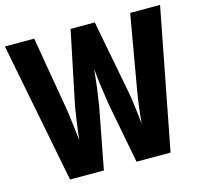

<svg xmlns="http://www.w3.org/2000/svg" viewBox="-110 -828 996 943"><g transform="rotate(-15 387.5 -357.0)"><path d="M782 -714 644 0H471L412 -308Q406 -345 399 -395Q392 -445 388 -494Q385 -469 381.5 -435.5Q378 -402 373 -369Q368 -336 364 -309L305 0H133L-7 -714H142L200 -375Q205 -349 210 -313.5Q215 -278 219 -241.5Q223 -205 227 -174Q231 -218 238 -265Q245 -312 249 -338L327 -714H450L522 -339Q528 -309 533.5 -262.5Q539 -216 544 -174Q547 -217 554.5 -271.5Q562 -326 571 -375L630 -714Z"/></g></svg>

Font: Noto Sans Sinhala ExtraCondensed ExtraBold
Style: Regular
Weight: 800
Width: 2
Designer: Jelle Bosma - Monotype Design Team
Foundry: Monotype Imaging Inc.
Version: Version 2.006; ttfautohint (v1.8.4.7-5d5b)